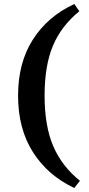

<svg xmlns="http://www.w3.org/2000/svg" viewBox="-20 -750 443 956"><path d="M378 150 350 186Q218 124 144 7.5Q70 -109 70 -274Q70 -438 144 -553.5Q218 -669 350 -730L375 -694Q285 -621 243.5 -522Q202 -423 202 -274Q202 -123 245 -22.5Q288 78 378 150Z"/></svg>

Font: STIX Two Text
Style: Bold
Weight: 700
Designer: Ross Mills, John Hudson & Paul Hanslow, Tiro Typeworks Ltd; with prior portions MicroPress Inc., and Coen Hoffman.
Foundry: Tiro Typeworks Ltd
Version: Version 2.13 b171